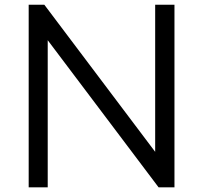

<svg xmlns="http://www.w3.org/2000/svg" viewBox="-20 -798 864 818"><path d="M723.3 0H655.6L183.3 -626.7V0H102.2V-777.8H168.9L641.1 -151.1V-777.8H723.3Z"/></svg>

Font: Paperlogy 4 Regular
Style: Regular
Weight: 400
Designer: redesigned by Lee Juim, glyphs from Gmarket Sans & Montserrat
Foundry: PT&
Version: Version 1.001